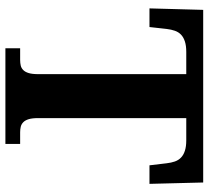

<svg xmlns="http://www.w3.org/2000/svg" viewBox="-50 -704 754 693"><g transform="rotate(90 326.5 -357.0)"><path d="M405.8 -118.2Q405.8 -96.7 409.7 -84Q413.6 -71.3 420.7 -64.5Q427.7 -57.6 437 -55.4Q446.3 -53.2 457 -53.2H499V0H153.8V-53.2H195.8Q207 -53.2 216.3 -55.4Q225.6 -57.6 232.4 -64.5Q239.3 -71.3 243.2 -84Q247.1 -96.7 247.1 -118.2V-652.8H167Q144.5 -652.8 129.4 -647.9Q114.3 -643.1 104.7 -634Q95.2 -625 90.6 -611.8Q85.9 -598.6 84 -582L77.1 -520H9.8L15.1 -713.9H638.2L643.1 -520H576.2L568.8 -582Q566.9 -598.6 562.3 -611.8Q557.6 -625 548.1 -634Q538.6 -643.1 523.4 -647.9Q508.3 -652.8 485.8 -652.8H405.8Z"/></g></svg>

Font: Droid Serif
Style: Bold
Weight: 700
Designer: Monotype Design team
Foundry: Monotype Imaging Inc.
Version: Version 1.03